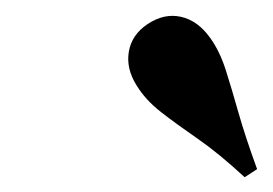

<svg xmlns="http://www.w3.org/2000/svg" viewBox="-20 -712 352 248"><path d="M296 -483.1Q262.9 -513.7 235.5 -532.7Q208.1 -551.6 187.9 -567.3Q167.7 -583.1 156.5 -601.6Q142.7 -623.4 146.4 -645.2Q150 -666.9 170.2 -680.6Q191.9 -695.2 213.7 -690.3Q235.5 -685.5 251.6 -662.9Q263.7 -646 271.4 -622.2Q279 -598.4 287.9 -566.9Q296.8 -535.5 312.1 -493.5Z"/></svg>

Font: Playfair 5pt SemiExpanded Light Black
Style: Italic
Weight: 900
Italic angle: -15.6°
Version: Version 2.001;gftools[0.9.30]